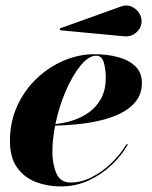

<svg xmlns="http://www.w3.org/2000/svg" viewBox="-20 -667 550 697"><path d="M429 -535.4 199 -557.1 196.5 -563.5 418.9 -643.3Q438.5 -650.6 455.6 -643.8Q472.7 -637 483.3 -622.2Q493.9 -607.4 493.9 -590.3Q493.9 -564.9 474.1 -548.6Q454.3 -532.2 429 -535.4ZM170.2 -115.5Q170.2 -71.3 184.7 -37.8Q199.2 -4.4 236.1 -4.4Q274.4 -4.4 312.7 -23.7Q351.1 -43 383.9 -74.6Q416.7 -106.2 439 -143.1H444.8Q422.9 -104.5 386.6 -69.5Q350.3 -34.4 302.9 -12.3Q255.4 9.8 200 9.8Q152.1 9.8 110.1 -6.3Q68.1 -22.5 42.1 -58.7Q16.1 -95 16.1 -155Q16.1 -225.6 43 -283.4Q69.8 -341.3 114.4 -383.2Q158.9 -425 213.1 -447.6Q267.3 -470.2 322 -470.2Q370.6 -470.2 409.8 -459.4Q449 -448.5 472 -425.7Q495.1 -402.8 495.1 -366.9Q495.1 -327.4 474 -300.2Q452.9 -272.9 418 -255.7Q383.1 -238.5 341.2 -229Q299.3 -219.5 257.2 -215.6Q215.1 -211.7 180.2 -210.9Q170.2 -160.4 170.2 -115.5ZM329.1 -464.8Q302 -464.8 272.7 -429.2Q243.4 -393.6 218.9 -336.9Q194.3 -280.3 181.2 -216.8Q209.5 -219.2 241.2 -228.9Q272.9 -238.5 300.9 -257.7Q328.9 -276.9 346.4 -308.3Q364 -339.8 364 -386Q364 -413.6 357.1 -439.2Q350.1 -464.8 329.1 -464.8Z"/></svg>

Font: Bodoni* 36
Style: Bold Italic
Weight: 700
Italic angle: -13°
Version: Version 2.000; ttfautohint (v1.8.1)